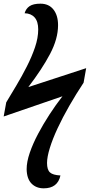

<svg xmlns="http://www.w3.org/2000/svg" viewBox="-26 -785 489 1045"><path d="M212 240Q171 240 145.5 214Q120 188 119 136Q119 96 136 46.5Q153 -3 181 -56Q209 -109 243.5 -162Q278 -215 314 -261L-6 -151L8 -228Q34 -271 63.5 -320.5Q93 -370 120 -423Q147 -476 164.5 -527.5Q182 -579 182 -625Q182 -668 162.5 -690Q143 -712 108 -713Q115 -738 135 -751.5Q155 -765 194 -765Q240 -765 265 -733Q290 -701 290 -648Q290 -574 246.5 -491.5Q203 -409 128 -311L443 -414L429 -335Q388 -273 351.5 -209.5Q315 -146 287.5 -87Q260 -28 245 21Q230 70 230 102Q230 139 246 153.5Q262 168 303 170Q288 240 212 240Z"/></svg>

Font: Noto Serif SemiCondensed SemiBold
Style: Italic
Weight: 600
Width: 4
Italic angle: -12°
Designer: Monotype Design Team
Foundry: Monotype Imaging Inc.
Version: Version 2.014; ttfautohint (v1.8.4.7-5d5b)